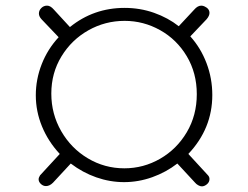

<svg xmlns="http://www.w3.org/2000/svg" viewBox="-20 -683 880 681"><path d="M672 -35 609 -103Q569 -72 520 -54.5Q471 -37 420 -37Q370 -37 321.5 -54Q273 -71 231 -103L168 -35Q156 -23 143 -23Q133 -23 125 -30.5Q117 -38 117 -47Q117 -53 122 -61Q127 -67 192 -137Q151 -181 129 -234.5Q107 -288 107 -345Q107 -402 128 -455.5Q149 -509 188 -551L127 -615Q118 -625 118 -635Q118 -646 126.5 -654.5Q135 -663 147 -663Q159 -663 171 -649L228 -587Q312 -655 422 -655Q477 -655 526.5 -637.5Q576 -620 614 -590L669 -649Q681 -663 694 -663Q700 -663 706 -660Q723 -652 723 -637Q723 -627 713 -615L655 -554Q692 -513 712.5 -459Q733 -405 733 -346Q733 -227 648 -137L717 -62Q723 -56 723 -48Q723 -37 714 -29.5Q705 -22 696 -22Q690 -22 683 -26Q676 -30 672 -35ZM678 -349Q678 -424 642.5 -483.5Q607 -543 548 -576Q489 -609 422 -609Q353 -609 293.5 -575.5Q234 -542 198 -483Q162 -424 162 -351Q162 -279 197 -218Q232 -157 291.5 -121.5Q351 -86 421 -86Q489 -86 548 -120Q607 -154 642.5 -214Q678 -274 678 -349Z"/></svg>

Font: Mali Light
Style: Regular
Weight: 300
Designer: Kitiyaporn Chalermlarp | Katatrad Aksorn Co.,Ltd.
Foundry: Cadson Demak Co.,Ltd.
Version: Version 1.000; ttfautohint (v1.6)